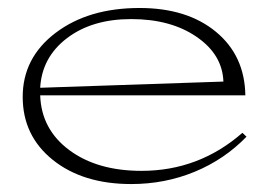

<svg xmlns="http://www.w3.org/2000/svg" viewBox="-20 -443 683 483"><path d="M542 -237.8Q539.6 -305.7 474.6 -350.3Q409.7 -395 310.1 -395Q211.4 -395 148.4 -346.9Q85.4 -298.8 81.1 -222.2ZM37.1 -199.2Q37.1 -297.4 119.6 -360.1Q202.1 -422.9 331.1 -422.9Q450.7 -422.9 523.2 -363Q595.7 -303.2 597.2 -203.1H81.1Q84 -117.7 154.3 -65.4Q224.6 -13.2 335.9 -13.2Q480.5 -13.2 589.8 -108.9L600.1 -99.1Q544.9 -42 470 -11Q395 20 310.1 20Q188.5 20 112.8 -40.8Q37.1 -101.6 37.1 -199.2Z"/></svg>

Font: Halibut Exp Thin
Style: Regular
Weight: 250
Width: 7
Designer: Matteo Maggi
Foundry: Collletttivo
Version: Version 3.080 | FøM Fix